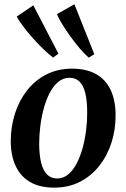

<svg xmlns="http://www.w3.org/2000/svg" viewBox="-20 -869 594 902"><path d="M318.5 -546.5Q386 -546.5 431.5 -520.8Q477 -495 500 -446Q523 -397 523 -328Q523.5 -261 504 -199.8Q484.5 -138.5 447.2 -90.8Q410 -43 356.2 -15.2Q302.5 12.5 234 12.5Q167.5 12.5 122.2 -13.5Q77 -39.5 54 -88.2Q31 -137 30.5 -205Q30.5 -273 50 -334.5Q69.5 -396 106.8 -443.8Q144 -491.5 197.5 -519Q251 -546.5 318.5 -546.5ZM306.5 -503.5Q276.5 -503.5 253.2 -484Q230 -464.5 213 -431.5Q196 -398.5 185.2 -358Q174.5 -317.5 169.2 -274.5Q164 -231.5 164 -192.5Q164.5 -138 174 -102Q183.5 -66 202.2 -48.2Q221 -30.5 248 -30.5Q278 -30.5 301 -50Q324 -69.5 341 -102.5Q358 -135.5 368.8 -176Q379.5 -216.5 384.8 -259.2Q390 -302 389.5 -341Q389.5 -394.5 381 -430.5Q372.5 -466.5 354.2 -485Q336 -503.5 306.5 -503.5ZM229.5 -598.5Q210 -613 184.2 -637.8Q158.5 -662.5 133.2 -691Q108 -719.5 88 -746Q68 -772.5 59 -791.5L136.5 -844L254.5 -617ZM397 -598Q378 -614.5 355.2 -641Q332.5 -667.5 310.8 -697.8Q289 -728 272 -755.8Q255 -783.5 247.5 -802.5L329.5 -849L423 -614.5Z"/></svg>

Font: Merriweather 72pt SemiBold
Style: Italic
Weight: 600
Italic angle: -7.8°
Version: Version 2.101